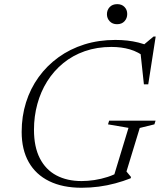

<svg xmlns="http://www.w3.org/2000/svg" viewBox="-20 -874 753 904"><path d="M364 -21.5Q392.5 -21.5 424.2 -26.2Q456 -31 487 -41Q518 -51 543.5 -66.5L511 -28.5L585 -272L488.5 -288.5L494 -306H712.5L707 -288.5L638 -271.5L575.5 -66.5L597 -40.5L595 -34.5Q561 -21 523 -10.8Q485 -0.5 445 4.8Q405 10 364 10Q275 10 211.8 -21Q148.5 -52 115.2 -110.8Q82 -169.5 82 -253Q82 -326.5 102.5 -391.8Q123 -457 161.8 -510.8Q200.5 -564.5 255 -604Q309.5 -643.5 377.2 -664.8Q445 -686 523 -686Q552.5 -686 579.2 -683Q606 -680 631.2 -673.8Q656.5 -667.5 681 -657.5L651.5 -659L703 -702H713L678 -477H657.5L640.5 -635L667.5 -601.5Q631 -630 591.5 -641.5Q552 -653 504.5 -653Q436.5 -653 379.2 -633Q322 -613 277.5 -576.5Q233 -540 202.2 -491Q171.5 -442 155.8 -384Q140 -326 140 -263Q140 -182.5 167.5 -128.8Q195 -75 245.5 -48.2Q296 -21.5 364 -21.5ZM531 -760Q509.5 -760 496.5 -773.8Q483.5 -787.5 483.5 -807Q483.5 -827 496.5 -840.8Q509.5 -854.5 532 -854.5Q553.5 -854.5 566.2 -841.2Q579 -828 579 -808Q579 -788 566.2 -774Q553.5 -760 531 -760Z"/></svg>

Font: Newsreader 16pt 16pt Light
Style: Italic
Weight: 300
Italic angle: -17°
Version: Version 1.003